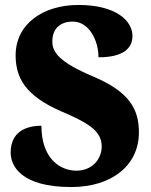

<svg xmlns="http://www.w3.org/2000/svg" viewBox="-20 -744 608 774"><path d="M267 10C434 10 540 -80 540 -210C540 -306 500 -374 357 -435C217 -494 191 -534 191 -577C191 -632 227 -657 273 -657C340 -657 377 -580 377 -513C478 -513 514 -550 514 -599C514 -660 448 -724 296 -724C153 -724 43 -647 43 -521C43 -430 83 -358 225 -296C327 -252 390 -220 390 -154C390 -104 353 -56 288 -56C222 -56 147 -105 147 -237C85 -237 23 -213 23 -129C23 -75 65 10 267 10Z"/></svg>

Font: Noto Serif Georgian SemiCondensed Black
Style: Regular
Weight: 900
Width: 4
Designer: Monotype Design Team, Akaki Razmadze
Foundry: Google LLC
Version: Version 2.003